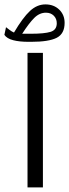

<svg xmlns="http://www.w3.org/2000/svg" viewBox="-45 -839 310 859"><path d="M147 -602.5V-0.5H78.1V-602.5ZM-25.4 -683.1 -18.1 -717.3Q-11.2 -711.9 -1.5 -704.6Q8.3 -697.3 17.6 -693.4Q57.1 -760.3 88.9 -789.8Q120.6 -819.3 158.2 -819.3Q195.8 -819.3 220 -795.9Q244.1 -772.5 244.1 -736.8Q244.1 -688 208.7 -669.9Q173.3 -651.9 94.7 -651.9H82.5Q41.5 -651.9 13.7 -659.2Q-14.2 -666.5 -25.4 -683.1ZM93.8 -688Q153.3 -688 181.2 -696.5Q209 -705.1 209 -734.9Q209 -755.4 195.6 -768.8Q182.1 -782.2 160.6 -782.2Q131.8 -782.2 108.4 -759Q85 -735.8 54.2 -688Z"/></svg>

Font: Vazirmatn RD Light
Style: Regular
Weight: 300
Designer: Saber Rastikerdar
Foundry: Saber Rastikerdar
Version: Version 32.102